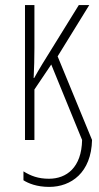

<svg xmlns="http://www.w3.org/2000/svg" viewBox="-20 -549 387 753"><path d="M173 184C259 184 338 128 341 0L206 -328L330 -529H289L146 -298C134 -279 125 -262 114 -243H112C114 -282 115 -323 115 -360V-529H78V0H115V-198L181 -296L302 0C300 108 241 152 172 152C130 152 101 141 72 123V158C91 170 124 184 173 184Z"/></svg>

Font: Noto Sans ExtraCondensed ExtraLight
Style: Regular
Weight: 200
Width: 2
Designer: Monotype Design Team
Foundry: Monotype Imaging Inc.
Version: Version 2.013